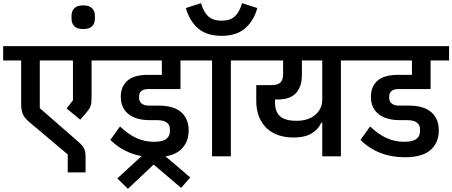

<svg xmlns="http://www.w3.org/2000/svg" viewBox="-40 -990 2864 1216"><path d="M389 -12 149 -214Q132 -228 121 -241Q110 -254 104 -268.5Q98 -283 96 -300Q94 -317 94 -340V-607H-20V-698H658V-607H540V-374Q540 -354 538.5 -341Q537 -328 533 -317Q529 -306 521.5 -295.5Q514 -285 503 -272L468 -232L382 -303L422 -355V-607H212V-305L456 -92Q470 -80 479 -69.5Q488 -59 493 -48Q498 -37 500 -24Q502 -11 502 6V102H389Z M487 -806Q449 -806 431 -823.5Q413 -841 413 -871V-891Q413 -920 431 -938Q449 -956 487 -956Q525 -956 543 -938Q561 -920 561 -891V-871Q561 -841 543 -823.5Q525 -806 487 -806Z M939 6Q855 6 784 -22Q713 -50 659 -104L720 -189Q774 -138 825.5 -115Q877 -92 935 -92Q990 -92 1013 -110Q1036 -128 1036 -157V-173Q1036 -199 1016 -214Q996 -229 955 -229H909Q821 -229 773 -268Q725 -307 725 -377Q725 -442 767 -479Q809 -516 897 -516H985V-607H618V-698H1220V-607H1103V-426H900Q869 -426 855 -413Q841 -400 841 -380V-369Q841 -348 857 -334.5Q873 -321 904 -321H966Q1061 -321 1108 -279Q1155 -237 1155 -165Q1155 -86 1102.5 -40Q1050 6 939 6Z M703 140 842 12Q868 -12 886.5 -22.5Q905 -33 928 -33Q954 -33 975.5 -21.5Q997 -10 1027 16L1165 134L1107 200L933 52L770 206Z M1303 -607H1180V-698H1545V-607H1422V0H1303ZM1363 -763Q1270 -763 1215.5 -809.5Q1161 -856 1137 -939L1233 -970Q1249 -914 1279 -886.5Q1309 -859 1363 -859Q1418 -859 1447.5 -886.5Q1477 -914 1493 -970L1590 -939Q1566 -856 1511 -809.5Q1456 -763 1363 -763Z M2001 -213H1995Q1974 -168 1931 -143.5Q1888 -119 1819 -119Q1768 -119 1724.5 -133.5Q1681 -148 1649.5 -177.5Q1618 -207 1600.5 -250.5Q1583 -294 1583 -352V-451H1679Q1721 -451 1737 -468.5Q1753 -486 1753 -522V-607H1504V-698H2242V-607H2119V0H2001ZM1837 -225Q1913 -225 1957 -263Q2001 -301 2001 -360V-607H1872V-515Q1872 -442 1835 -401Q1798 -360 1720 -360H1702V-337Q1702 -282 1734 -253.5Q1766 -225 1837 -225Z M2523 6Q2439 6 2368 -22Q2297 -50 2243 -104L2304 -189Q2358 -138 2409.5 -115Q2461 -92 2519 -92Q2574 -92 2597 -110Q2620 -128 2620 -157V-173Q2620 -199 2600 -214Q2580 -229 2539 -229H2493Q2405 -229 2357 -268Q2309 -307 2309 -377Q2309 -442 2351 -479Q2393 -516 2481 -516H2569V-607H2202V-698H2804V-607H2687V-426H2484Q2453 -426 2439 -413Q2425 -400 2425 -380V-369Q2425 -348 2441 -334.5Q2457 -321 2488 -321H2550Q2645 -321 2692 -279Q2739 -237 2739 -165Q2739 -86 2686.5 -40Q2634 6 2523 6Z"/></svg>

Font: IBM Plex Sans Devanagari SemiBold
Style: Regular
Weight: 600
Designer: Mike Abbink, Paul van der Laan, Pieter van Rosmalen, Erin McLaughlin
Foundry: Bold Monday
Version: Version 1.1